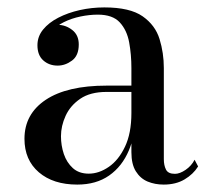

<svg xmlns="http://www.w3.org/2000/svg" viewBox="-20 -488 563 518"><path d="M421.5 10Q398 10 378.2 1.8Q358.5 -6.5 346.5 -25.8Q334.5 -45 334.5 -77.5V-304.5Q334.5 -340.5 328.5 -373.5Q322.5 -406.5 303.2 -427.5Q284 -448.5 244 -448.5Q221.5 -448.5 197.2 -443.5Q173 -438.5 152.2 -428.2Q131.5 -418 118.5 -402.5Q105.5 -387 105.5 -366H82Q82 -391.5 98.8 -406.2Q115.5 -421 135.5 -421Q157 -421 174.8 -407.2Q192.5 -393.5 192.5 -368Q192.5 -338 174.2 -324.5Q156 -311 135.5 -311Q112.5 -311 96.8 -325Q81 -339 81 -366Q81 -389.5 96.2 -408.2Q111.5 -427 137.2 -440.2Q163 -453.5 195.2 -460.8Q227.5 -468 261.5 -468Q330.5 -468 364.8 -444Q399 -420 410.5 -382.5Q422 -345 422 -304.5V-58.5Q422 -42 427.8 -30.5Q433.5 -19 452 -19Q465 -19 480.8 -29.8Q496.5 -40.5 505 -57L514.5 -39Q501.5 -18 478 -4Q454.5 10 421.5 10ZM188.5 10Q123.5 10 84.8 -23.2Q46 -56.5 46 -113.5Q46 -180.5 103.5 -218.8Q161 -257 267.5 -257H381V-240H267.5Q223.5 -240 196.5 -221.5Q169.5 -203 157 -175.5Q144.5 -148 144.5 -120.5Q144.5 -95.5 152.2 -72.5Q160 -49.5 176.5 -34.5Q193 -19.5 219.5 -19.5Q247 -19.5 273.5 -37.8Q300 -56 317.2 -92.2Q334.5 -128.5 334.5 -183H346Q346 -126 327.8 -82.5Q309.5 -39 274.5 -14.5Q239.5 10 188.5 10Z"/></svg>

Font: Bodoni Moda 11pt
Style: Regular
Weight: 400
Version: Version 2.004